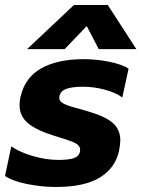

<svg xmlns="http://www.w3.org/2000/svg" viewBox="-42 -731 564 766"><path d="M253 -711H388L502 -535H352L304 -627L216 -535H66ZM-22 -29 3 -147Q38 -123 90.5 -108Q143 -93 191 -93Q232 -93 252.5 -100Q273 -107 277 -126Q280 -141 271 -150.5Q262 -160 241.5 -167.5Q221 -175 172 -190Q102 -212 69 -240Q36 -268 36 -312Q36 -329 40 -345Q57 -421 122 -458Q187 -495 293 -495Q343 -495 394.5 -484.5Q446 -474 471 -457L446 -342Q421 -361 377 -373Q333 -385 289 -385Q248 -385 224 -377Q200 -369 195 -347Q192 -332 203.5 -323Q215 -314 243 -305.5Q271 -297 305 -288Q378 -267 408 -240.5Q438 -214 438 -171Q438 -155 433 -130Q419 -62 357.5 -23.5Q296 15 180 15Q126 15 67.5 3.5Q9 -8 -22 -29Z"/></svg>

Font: Prompt Semibold
Style: Italic
Weight: 600
Italic angle: -12°
Designer: Katatrad Team
Foundry: CadsonDemak
Version: Version 1.000